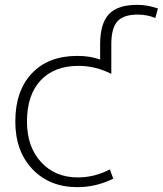

<svg xmlns="http://www.w3.org/2000/svg" viewBox="-20 -760 670 790"><path d="M298 10Q184 10 113.5 -64Q43 -138 43 -260Q43 -386 111 -458Q179 -530 298 -530Q351 -530 392 -515V-578Q392 -663 428 -701.5Q464 -740 544 -740Q588 -740 630 -725L619 -686Q585 -700 547 -700Q488 -700 463 -672Q438 -644 438 -578V-456Q373 -489 303 -489Q203 -489 147 -429Q91 -369 91 -260Q91 -156 149 -93Q207 -30 300 -30Q369 -30 432 -63L446 -25Q376 10 298 10Z"/></svg>

Font: Mplus 1p Light
Style: Regular
Weight: 300
Version: Version 1.061